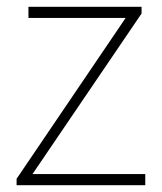

<svg xmlns="http://www.w3.org/2000/svg" viewBox="-20 -547 478 567"><path d="M29 -19 351 -494H64V-527H398V-507L76 -33H409V0H29Z"/></svg>

Font: Noto Sans CJK TC Thin
Style: Regular
Weight: 250
Designer: Ryoko NISHIZUKA ???? (kana & ideographs); Paul D. Hunt (Latin, Greek & Cyrillic); Wenlong ZHANG ??? (bopomofo); Sandoll 
Foundry: Adobe Systems Incorporated
Version: Version 1.004 January 19, 2016